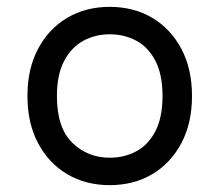

<svg xmlns="http://www.w3.org/2000/svg" viewBox="-20 -528 640 560"><path d="M300 12Q230 12 176 -20Q122 -52 91 -110.5Q60 -169 60 -248Q60 -327 91 -385.5Q122 -444 176 -476Q230 -508 300 -508Q370 -508 424 -476Q478 -444 509 -385.5Q540 -327 540 -248Q540 -169 509 -110.5Q478 -52 424 -20Q370 12 300 12ZM300 -68Q343 -68 378 -87Q413 -106 433.5 -146Q454 -186 454 -248Q454 -310 433.5 -350Q413 -390 378 -409Q343 -428 300 -428Q258 -428 223 -409Q188 -390 167 -350Q146 -310 146 -248Q146 -155 191 -111.5Q236 -68 300 -68Z"/></svg>

Font: DM Mono
Style: Regular
Weight: 400
Designer: Colophon Foundry
Foundry: Colophon Foundry
Version: Version 1.000; ttfautohint (v1.8.2.53-6de2)